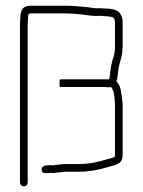

<svg xmlns="http://www.w3.org/2000/svg" viewBox="-20 -646 500 673"><path d="M352 -616C339 -616 332 -618 319 -617C306 -617 297 -620 285 -621L263 -623C247 -624 229 -626 211 -626H88C57 -626 51 -608 51 -577C50 -568 50 -560 50 -554V-7C50 1 56 7 64 7C72 7 77 1 77 -7V-554C77 -559 77 -567 78 -576C78 -585 79 -592 80 -597C83 -598 85 -599 88 -599H211C220 -599 228 -598 236 -598C264 -597 293 -590 320 -590C332 -592 339 -589 352 -589C358 -589 363 -588 368 -587C380 -587 383 -578 383 -565V-475C382 -464 381 -455 378 -446C370 -426 367 -398 364 -374C364 -372 363 -370 362 -368H192C189 -368 188 -363 189 -354C188 -345 189 -341 192 -341H340C345 -341 352 -341 359 -340C360 -340 363 -340 366 -341C367 -340 368 -340 370 -340C381 -329 383 -293 383 -273V-98C376 -91 366 -91 356 -88C328 -79 294 -71 256 -71H217C210 -71 203 -71 196 -70L176 -68C170 -67 165 -66 162 -67C145 -67 124 -67 126 -50C127 -34 147 -40 160 -40C166 -39 173 -40 180 -41L198 -43C204 -44 210 -44 217 -44H256C291 -44 323 -50 350 -58L364 -62C376 -66 384 -66 395 -73C409 -81 410 -93 410 -112V-273C410 -280 410 -286 409 -291C405 -317 405 -347 388 -360C391 -369 392 -376 393 -386L395 -404L399 -422C403 -439 409 -453 409 -472C410 -478 410 -484 410 -489V-565C410 -603 389 -616 352 -616Z"/></svg>

Font: Electronic
Style: Lt
Weight: 300
Version: Version 1.011